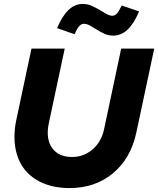

<svg xmlns="http://www.w3.org/2000/svg" viewBox="-20 -947 804 976"><path d="M673 -273Q645 -142 554.5 -66.5Q464 9 334 9Q257 9 198.5 -16Q140 -41 104.5 -86.5Q69 -132 58 -196.5Q47 -261 63 -338L140 -700H309L228 -320Q212 -242 244.5 -195.5Q277 -149 346 -149Q406 -149 451 -188Q496 -227 509 -290L596 -700H764ZM359 -773 270 -804Q297 -867 329 -897Q361 -927 401 -927Q425 -927 446 -917.5Q467 -908 485.5 -897Q504 -886 520.5 -876.5Q537 -867 551 -867Q564 -867 574 -878Q584 -889 599 -919L687 -889Q661 -827 628.5 -796.5Q596 -766 556 -766Q531 -766 510.5 -775.5Q490 -785 472.5 -796Q455 -807 438.5 -816.5Q422 -826 406 -826Q393 -826 382 -813.5Q371 -801 359 -773Z"/></svg>

Font: Red Hat Display Black
Style: Italic
Weight: 900
Italic angle: -12°
Designer: Pentagram / MCKL
Foundry: Pentagram / MCKL
Version: Version 1.003; Red Hat Display Black Italic